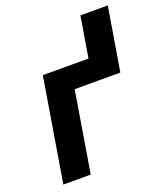

<svg xmlns="http://www.w3.org/2000/svg" viewBox="-134 -817 784 909"><g transform="rotate(-20 258.0 -362.5)"><path d="M28 0 114 -520H344L378 -725H516L463 -406H233L166 0Z"/></g></svg>

Font: Iosevka SS04 Heavy Oblique
Style: Regular
Weight: 900
Italic angle: -9°
Monospace: yes
Designer: Belleve Invis
Foundry: Belleve Invis
Version: Version 19.0.0; ttfautohint (v1.8.4)